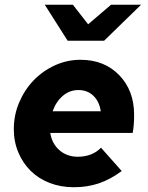

<svg xmlns="http://www.w3.org/2000/svg" viewBox="-20 -775 623 806"><path d="M491 -57Q442 -21 394 -5Q346 11 290 11Q235 11 188.5 -7Q142 -25 109 -57.5Q76 -90 57 -135Q38 -180 38 -233Q38 -292 60.5 -345Q83 -398 121 -437.5Q159 -477 210 -500.5Q261 -524 318 -524Q418 -524 480.5 -459.5Q543 -395 543 -293Q543 -270 541.5 -251.5Q540 -233 537 -217H191Q198 -172 229.5 -144.5Q261 -117 307 -117Q336 -117 361 -126.5Q386 -136 404 -155ZM309 -397Q272 -397 243.5 -372.5Q215 -348 201 -308H403Q397 -349 372 -373Q347 -397 309 -397ZM286 -755 350 -673 446 -755H572L417 -604H264L168 -755Z"/></svg>

Font: Red Hat Text
Style: Bold Italic
Weight: 700
Italic angle: -12°
Designer: Pentagram / MCKL
Foundry: Pentagram / MCKL
Version: Version 1.003; Red Hat Text Bold Italic